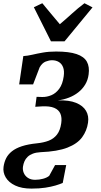

<svg xmlns="http://www.w3.org/2000/svg" viewBox="-65 -870 607 1157"><path d="M124.5 266.5Q66 266.5 26.8 248Q-12.5 229.5 -30.5 199Q-48.5 168.5 -43.5 134.5Q-39.5 106.5 -27.8 83.2Q-16 60 6.8 41.8Q29.5 23.5 66.8 11.2Q104 -1 158.5 -6.5Q198 -10.5 228.5 -22.2Q259 -34 278.5 -59.2Q298 -84.5 304 -127.5Q309 -161.5 299 -185Q289 -208.5 261.8 -220Q234.5 -231.5 187 -229L147.5 -226.5L155.5 -286.5L190 -285.5Q217 -285 244.2 -296.2Q271.5 -307.5 292 -335.2Q312.5 -363 319 -410.5Q323.5 -443.5 315.2 -464.8Q307 -486 289.5 -496.5Q272 -507 248.5 -507Q231 -507 210.2 -499Q189.5 -491 174 -464.5L134.5 -361.5H50.5L75.5 -532Q100.5 -533.5 129.2 -540.2Q158 -547 193.5 -553.2Q229 -559.5 273 -559.5Q351 -559.5 396.2 -544.2Q441.5 -529 458.5 -498.2Q475.5 -467.5 469 -421Q464.5 -387 448.2 -360.2Q432 -333.5 407 -313.8Q382 -294 350.5 -281.8Q319 -269.5 283 -265Q351.5 -267.5 393.5 -250.2Q435.5 -233 453.5 -202Q471.5 -171 465.5 -131Q458.5 -82 430 -43Q401.5 -4 341.5 19.5Q281.5 43 180 47Q152.5 48.5 133.2 55.8Q114 63 101.5 75Q89 87 82.5 102Q76 117 73.5 133.5Q70.5 153.5 78.2 172Q86 190.5 103.5 202Q121 213.5 146.5 213.5Q171.5 213.5 194.5 207.2Q217.5 201 231.5 189.5L267 124.5H334L313 232.5Q295.5 240 269.5 247.8Q243.5 255.5 208 261Q172.5 266.5 124.5 266.5ZM139 -826.5 190 -850.5Q215.5 -820.5 241.8 -788Q268 -755.5 295.5 -724Q333 -755.5 368.5 -788Q404 -820.5 444 -850.5L492.5 -825.5L324 -621H242Z"/></svg>

Font: Merriweather 36pt ExtraBold
Style: Italic
Weight: 800
Italic angle: -7.8°
Version: Version 2.101